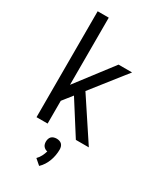

<svg xmlns="http://www.w3.org/2000/svg" viewBox="-239 -822 978 1154"><g transform="rotate(30 250.0 -244.5)"><path d="M80 0V-735H157V-269L349 -520H443L256 -283L443 0H353L210 -225L157 -158V0ZM240 246 202 213Q216 199 225 181.5Q234 164 239 146Q231 145 223.5 140.5Q216 136 211 129.5Q206 123 204 115Q202 107 202 99Q202 89 205 79.5Q208 70 214.5 63.5Q221 57 230.5 54Q240 51 250 51Q260 51 269.5 54Q279 57 285.5 63.5Q292 70 295 79.5Q298 89 298 99Q298 119 294.5 139Q291 159 284 178Q277 197 266 214.5Q255 232 240 246Z"/></g></svg>

Font: Iosevka Custom
Style: Regular
Weight: 400
Monospace: yes
Designer: Belleve Invis
Foundry: Belleve Invis
Version: Version 32.5.0; ttfautohint (v1.8.4)